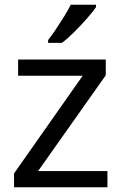

<svg xmlns="http://www.w3.org/2000/svg" viewBox="-20 -786 510 806"><path d="M431 0H39V-58L327 -468H56V-536H424V-470L140 -68H431ZM383 -756Q371 -738 346 -709.5Q321 -681 292.5 -652.5Q264 -624 240 -606H182V-618Q197 -637 214.5 -663Q232 -689 249 -716.5Q266 -744 277 -766H383Z"/></svg>

Font: Noto Sans Yi
Style: Regular
Weight: 400
Designer: Monotype Design Team
Foundry: Monotype Imaging Inc.
Version: Version 2.002; ttfautohint (v1.8.4.7-5d5b)